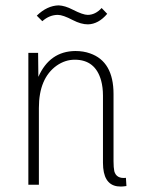

<svg xmlns="http://www.w3.org/2000/svg" viewBox="-20 -684 523 711"><path d="M446.3 -25.4Q411.1 -21.5 403.3 -49.8Q400.4 -63.5 400.4 -86.9V-335.9Q400.4 -456.1 313.5 -486.3Q289.1 -495.1 258.8 -495.1Q164.1 -494.1 122.1 -399.4L121.1 -488.3H85V0H124V-284.2Q124 -394.5 190.4 -441.4Q221.7 -462.9 256.8 -462.9Q333 -462.9 354.5 -385.7Q361.3 -360.4 361.3 -330.1V-81.1Q361.3 -2 414.1 5.9Q420.9 6.8 427.7 6.8Q435.5 6.8 448.2 4.9ZM304.7 -628.9Q287.1 -628.9 249 -648.4Q220.7 -663.1 197.3 -664.1Q154.3 -663.1 116.2 -626L136.7 -605.5Q163.1 -628.9 194.3 -628.9Q212.9 -628.9 250 -609.4Q280.3 -593.8 305.7 -593.8Q344.7 -594.7 377 -632.8L356.4 -654.3Q333 -628.9 304.7 -628.9Z"/></svg>

Font: Yaldevi Colombo ExtraLight
Style: Regular
Weight: 275
Designer: Sol Matas, Denzil Rajitha, Kosala Senevirathne and Pathum Egodawatta
Foundry: Mooniak
Version: Version 1.020 ; ttfautohint (v1.6)